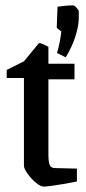

<svg xmlns="http://www.w3.org/2000/svg" viewBox="-20 -685 320 714"><path d="M143 9Q131 9 113.5 -5.5Q96 -20 82.5 -39Q69 -58 69 -69V-395H5V-425L69 -457L125 -525Q130 -525 139.5 -521Q149 -517 160 -511V-448H257V-390H160V-113Q160 -82 165 -71Q170 -60 184 -60L266 -58V-10Q247 -6 221 -1.5Q195 3 172.5 6Q150 9 143 9ZM224 -472 192 -488Q197 -504 201.5 -526Q206 -548 208 -568Q191 -580 191 -583L194 -660Q208 -662 221.5 -663.5Q235 -665 253 -665Q257 -665 265 -656Q273 -647 273 -642V-620Q273 -596 265.5 -567.5Q258 -539 246.5 -513.5Q235 -488 224 -472Z"/></svg>

Font: Grenze Gotisch
Style: Regular
Weight: 400
Designer: Renata Polastri
Foundry: Omnibus-Type
Version: Version 1.001